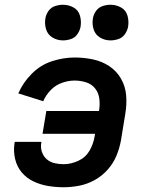

<svg xmlns="http://www.w3.org/2000/svg" viewBox="-20 -780 616 808"><path d="M248 8Q280 8 313.5 1.5Q347 -5 378 -22Q409 -39 433 -66Q457 -93 470 -124.5Q483 -156 489 -189L507 -299Q514 -339 511 -377.5Q508 -416 489.5 -448.5Q471 -481 440 -501.5Q409 -522 371.5 -530Q334 -538 294 -538Q247 -538 199 -522.5Q151 -507 114 -470Q77 -433 57 -387L162 -354Q173 -380 193.5 -401Q214 -422 241 -431.5Q268 -441 294 -441Q319 -441 342.5 -433.5Q366 -426 380.5 -407.5Q395 -389 398 -364.5Q401 -340 397 -315L396 -313H175L159 -217H380L378 -205Q373 -174 356.5 -145.5Q340 -117 309 -103Q278 -89 248 -89Q228 -89 209 -93.5Q190 -98 176 -110.5Q162 -123 156 -142Q150 -161 154 -180V-183H42Q42 -180 41 -177Q36 -144 43.5 -111.5Q51 -79 71 -55Q91 -31 120 -17Q149 -3 181.5 2.5Q214 8 248 8ZM445 -610Q461 -610 478 -615.5Q495 -621 505.5 -636Q516 -651 519 -667Q523 -691 516.5 -714Q510 -737 489.5 -748.5Q469 -760 445 -760Q429 -760 412 -754.5Q395 -749 384.5 -734.5Q374 -720 371 -703Q367 -679 374 -656.5Q381 -634 401 -622Q421 -610 445 -610ZM245 -610Q261 -610 278 -615.5Q295 -621 305.5 -636Q316 -651 319 -667Q323 -691 316.5 -714Q310 -737 289.5 -748.5Q269 -760 245 -760Q229 -760 212 -754.5Q195 -749 184.5 -734.5Q174 -720 171 -703Q167 -679 174 -656.5Q181 -634 201 -622Q221 -610 245 -610Z"/></svg>

Font: Iosevka Sparkle Semibold
Style: Italic
Weight: 600
Italic angle: -9°
Designer: Belleve Invis
Foundry: Belleve Invis
Version: Version 4.5.0; ttfautohint (v1.8.3)